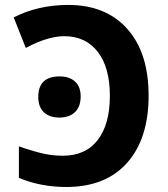

<svg xmlns="http://www.w3.org/2000/svg" viewBox="-20 -744 677 774"><path d="M247.1 9.8Q144 9.8 56.2 -26.9V-153.8Q121.1 -131.8 158.2 -124Q195.3 -116.2 232.9 -116.2Q325.2 -116.2 374 -179.7Q422.9 -243.2 422.9 -357.4Q422.9 -472.2 374 -535.2Q325.2 -598.1 238.8 -598.1Q172.9 -598.1 84 -550.8L35.2 -673.8Q133.8 -724.1 254.9 -724.1Q407.2 -724.1 493.2 -627.4Q579.1 -531.2 579.1 -358.4Q579.1 -185.5 492.7 -87.9Q406.2 9.8 247.1 9.8ZM134.3 -353Q134.3 -436 220.2 -436Q260.7 -436 283.2 -414.6Q305.7 -393.6 305.2 -353.5Q304.7 -313.5 282.2 -292Q259.8 -270.5 219.7 -270Q179.7 -270 156.7 -291.5Q134.3 -313 134.3 -353Z"/></svg>

Font: NotoSans-Bold
Style: Bold
Weight: 700
Designer: Monotype Design team
Foundry: Monotype Imaging Inc.
Version: Version 1.04